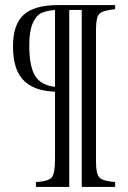

<svg xmlns="http://www.w3.org/2000/svg" viewBox="-20 -581 502 754"><path d="M196 -221Q70 -225 41 -321Q31 -355 31 -399Q31 -485 73 -523Q115 -561 208 -561H432V-545Q383 -540 370 -526.5Q357 -513 357 -466V55Q357 102 370.5 116Q384 130 432 134V153H301V-542H252V153H121V134Q170 131 183 116Q196 101 196 45ZM196 -542Q161 -539 141 -529Q121 -519 108 -488.5Q95 -458 95 -403Q95 -320 118 -283Q141 -246 196 -240Z"/></svg>

Font: Pomorsky Unicode
Style: Medium
Weight: 500
Version: 1.1